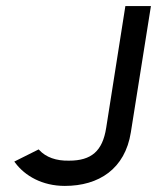

<svg xmlns="http://www.w3.org/2000/svg" viewBox="-20 -600 516 631"><path d="M27 -69 30 -65C62 -22 119 11 193 11C305 11 391 -45 410 -165L476 -580H392L329 -180C317 -103 280 -72 207 -72C165 -71 131 -83 109 -107L107 -109Z"/></svg>

Font: Charger Pro
Style: BdNarObl
Weight: 700
Designer: Jasper
Foundry: Cannot Into Space Fonts
Version: Version 1.09